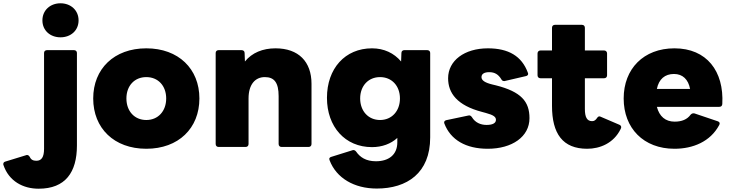

<svg xmlns="http://www.w3.org/2000/svg" viewBox="-204 -852 4446 1168"><path d="M164 -625C226 -625 274 -666 274 -728C274 -790 226 -832 164 -832C102 -832 54 -790 54 -728C54 -666 102 -625 164 -625ZM-183 152C-150 250 -64 296 31 296C194 296 264 196 264 33V-530C264 -540 257 -547 246 -547H82C71 -547 64 -540 64 -530V53C64 105 48 126 17 126C-3 126 -16 119 -23 102C-28 95 -32 91 -39 91C-41 91 -43 91 -45 92L-172 131C-180 133 -184 139 -184 146C-184 148 -184 150 -183 152Z M686 53C882 53 1009 -72 1009 -253C1009 -433 882 -558 686 -558C490 -558 363 -433 363 -253C363 -72 490 53 686 53ZM565 -253C565 -330 614 -383 686 -383C758 -383 807 -330 807 -253C807 -176 758 -122 686 -122C614 -122 565 -176 565 -253Z M1126 42H1290C1301 42 1308 35 1308 24V-253C1308 -339 1349 -383 1407 -383C1465 -383 1491 -349 1491 -267V24C1491 35 1498 42 1509 42H1673C1684 42 1691 35 1691 24V-342C1691 -477 1612 -558 1472 -558C1394 -558 1329 -531 1286 -478L1284 -530C1284 -541 1276 -547 1265 -547H1126C1115 -547 1108 -540 1108 -530V24C1108 35 1115 42 1126 42Z M2088 295C2272 295 2413 201 2413 -16V-530C2413 -540 2406 -547 2395 -547H2256C2246 -547 2238 -541 2238 -530L2236 -478C2193 -529 2132 -558 2059 -558C1895 -558 1785 -435 1785 -257C1785 -81 1895 43 2059 43C2120 43 2174 23 2213 -13V14C2213 91 2159 129 2083 129C2022 129 1986 104 1963 71C1958 64 1952 61 1946 61C1944 61 1942 61 1940 62L1812 102C1804 104 1799 109 1799 115C1799 117 1800 120 1801 123C1842 231 1950 295 2088 295ZM1987 -253C1987 -330 2037 -383 2108 -383C2179 -383 2229 -330 2229 -253C2229 -176 2179 -122 2108 -122C2037 -122 1987 -176 1987 -253Z M2763 53C2911 53 3017 -20 3017 -133C3017 -234 2967 -294 2812 -333L2791 -338C2746 -349 2725 -363 2725 -383C2725 -404 2745 -413 2772 -413C2807 -413 2828 -398 2845 -371C2849 -363 2854 -359 2862 -359C2863 -359 2865 -359 2866 -359L2995 -389C3004 -391 3009 -396 3009 -403C3009 -405 3008 -407 3007 -410C2970 -511 2889 -558 2764 -558C2621 -558 2522 -483 2522 -376C2522 -286 2576 -211 2729 -171L2751 -165C2800 -152 2813 -140 2813 -123C2813 -102 2791 -92 2756 -92C2719 -92 2686 -107 2667 -139C2662 -146 2657 -150 2650 -150C2648 -150 2646 -149 2644 -149L2511 -121C2503 -119 2498 -114 2498 -108C2498 -106 2498 -103 2499 -101C2537 -1 2630 53 2763 53Z M3368 53C3446 53 3529 19 3571 -66C3573 -70 3575 -75 3575 -78C3575 -85 3571 -90 3564 -93L3452 -141C3448 -143 3445 -144 3442 -144C3437 -144 3434 -141 3430 -137C3420 -121 3411 -115 3398 -115C3367 -115 3354 -139 3354 -189V-376H3471C3482 -376 3489 -383 3489 -394V-527C3489 -537 3482 -545 3471 -545H3354V-683C3354 -694 3347 -701 3336 -701H3172C3161 -701 3154 -694 3154 -683V-545H3084C3073 -545 3066 -537 3066 -527V-394C3066 -383 3073 -376 3084 -376H3154V-208C3154 -39 3219 53 3368 53Z M3899 53C4011 53 4117 10 4171 -91C4173 -95 4174 -98 4174 -101C4174 -107 4170 -111 4163 -114L4021 -162C4012 -164 4004 -162 3997 -154C3976 -125 3943 -112 3900 -112C3844 -112 3807 -144 3792 -202H4171C4183 -202 4189 -208 4190 -219C4201 -419 4095 -558 3899 -558C3711 -558 3590 -433 3590 -253C3590 -72 3711 53 3899 53ZM3994 -311H3792C3804 -371 3841 -402 3896 -402C3949 -402 3983 -369 3994 -311Z"/></svg>

Font: LINE Seed JP_OTF ExtraBold
Style: Regular
Weight: 800
Designer: LY Corporation & Fontrix & Fontworks
Version: Version 1.013